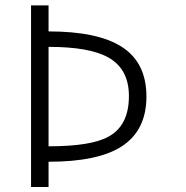

<svg xmlns="http://www.w3.org/2000/svg" viewBox="-20 -708 707 728"><path d="M468.8 -343.8Q468.8 -231.4 390.6 -189.5Q325.2 -153.3 164.1 -153.3V-530.3Q319.3 -530.3 390.6 -490.2Q468.8 -446.3 468.8 -343.8ZM164.1 -687.5H97.7V1H164.1V-94.7Q350.6 -94.7 440.4 -152.3Q535.2 -212.9 535.2 -341.8Q535.2 -471.7 440.4 -531.2Q349.6 -588.9 164.1 -588.9Z"/></svg>

Font: Dotum
Style: Regular
Weight: 400
Version: Version 2.21